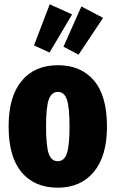

<svg xmlns="http://www.w3.org/2000/svg" viewBox="-20 -854 537 892"><path d="M477 -266Q477 -129 416 -55.5Q355 18 248 18Q141 18 80.5 -53.5Q20 -125 20 -267Q20 -405 80.5 -478Q141 -551 249 -551Q356 -551 416.5 -480Q477 -409 477 -266ZM194 -267Q194 -175 206.5 -140Q219 -105 248 -105Q278 -105 290.5 -140.5Q303 -176 303 -266Q303 -357 290.5 -392Q278 -427 249 -427Q219 -427 206.5 -391.5Q194 -356 194 -267ZM315 -787 210 -610 138 -643 211 -834ZM459 -771 345 -600 275 -637 358 -824Z"/></svg>

Font: Fira Sans Compressed ExtraBold
Style: Regular
Weight: 800
Width: 1
Designer: bBox Type GmbH & Carrois Corporate GbR & Edenspiekermann AG
Foundry: bBox Type GmbH & Carrois Corporate GbR & Edenspiekermann AG
Version: Version 4.301